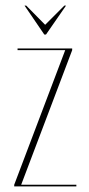

<svg xmlns="http://www.w3.org/2000/svg" viewBox="-20 -669 319 689"><path d="M31 0V-6L214 -489H43V-495H239V-489L56 -6H254V0ZM74 -649 142 -580 211 -649H217L145 -545H139L68 -649Z"/></svg>

Font: Moniqa Thin Display
Style: Regular
Weight: 100
Designer: Rajesh Rajput
Foundry: Rajesh Rajput
Version: Version 1.000